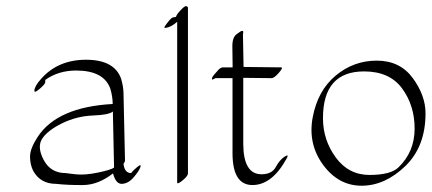

<svg xmlns="http://www.w3.org/2000/svg" viewBox="-20 -575 1410 627"><path d="M377.4 25.4Q357.9 25.4 349.1 -8.8Q300.8 28.8 251.7 29.3Q202.6 29.8 163.1 25.4Q111.8 25.4 88.4 -17.1Q78.1 -37.6 78.1 -63.7Q78.1 -89.8 103 -127.9Q167 -225.6 348.1 -235.4Q347.7 -260.7 340.3 -285.2Q319.3 -344.7 228.5 -344.7Q171.4 -344.7 128.4 -314.5Q127.4 -312 127.7 -306.4Q127.9 -300.8 110.1 -285.4Q92.3 -270 92.3 -278.3Q92.3 -293 113.3 -316.4Q168.5 -379.9 261 -379.9Q353.5 -379.9 375.5 -317.9Q382.8 -293 383.3 -271.5L388.2 -50.8Q388.2 -46.4 383.3 -40Q386.7 -9.8 408.2 -9.8Q415.5 -19.5 429 -30.3Q442.4 -41 438.5 -29.3Q433.6 -15.6 416 4.6Q398.4 24.9 377.4 25.4ZM348.6 -210.9Q335.9 -199.7 283.4 -197.8Q231 -195.8 183.3 -172.6Q135.7 -149.4 117.9 -122.3Q100.1 -95.2 122.8 -52.5Q145.5 -9.8 194.3 -9.8Q194.3 -9.8 225.6 -5.9Q257.3 -2.4 300.3 -11.5Q343.3 -20.5 352.5 -27.8Z M593.8 -8.8Q593.8 -0.5 577.4 13.2Q561 26.9 558.6 22.5V-503.9Q539.1 -486.3 520.5 -483.9Q514.2 -482.9 519 -490.2Q523.9 -497.6 532.5 -507.8Q541 -518.1 546.9 -518.6Q552.7 -519 554.7 -520Q555.7 -522 557.1 -525.9Q558.6 -529.8 571.5 -543.5Q584.5 -557.1 589.1 -554.7Q593.8 -552.2 593.8 -550.8Z M739.7 -355Q739.3 -393.1 738.8 -422.9Q738.3 -452.6 752.7 -463.4Q767.1 -474.1 769.8 -474.1Q772.5 -474.1 773.2 -473.6Q773.9 -473.1 774.2 -471.9Q774.4 -470.7 774.4 -469.5Q774.4 -468.3 773.9 -466.1Q773.4 -463.9 773.4 -462.4L775.4 -356.4L897.9 -355Q906.2 -355 890.6 -337.2Q875 -319.3 866.7 -319.8Q820.8 -320.3 774.4 -320.8V-105Q774.9 -5.9 834 -5.9Q867.7 -5.9 880.4 -29.3Q893.1 -52.7 908.7 -63Q924.3 -73.2 917 -59.1Q869.1 29.3 804.4 29.3Q739.7 29.3 739.3 -73.7V-319.8H683.6Q670.9 -312.5 671.9 -316.9L672.4 -318.4Q672.4 -323.2 678 -329.6Q683.6 -335.9 691.9 -345.5Q700.2 -355 708.5 -355Z M1369.6 -205.1Q1369.6 -96.2 1303.5 -32.5Q1237.3 31.2 1161.4 31.5Q1085.4 31.7 1035.2 -36.6Q984.9 -105 1001.2 -192.1Q1017.6 -279.3 1076.2 -328.1Q1134.8 -377 1210.4 -377Q1286.1 -377 1327.9 -320.1Q1369.6 -263.2 1369.6 -205.1ZM1168.9 -341.8Q1034.7 -341.8 1034.7 -189Q1034.7 -117.7 1076.7 -60.5Q1118.7 -3.4 1187.5 -3.7Q1256.3 -3.9 1281.7 -28.8Q1334 -79.6 1334 -155Q1334 -230.5 1293.2 -286.1Q1252.4 -341.8 1168.9 -341.8Z"/></svg>

Font: ML-NILA06_NewLipi
Style: Regular
Weight: 400
Designer: CLT@C-DIT
Version: Version ML-NILA06_NewLipi 2.